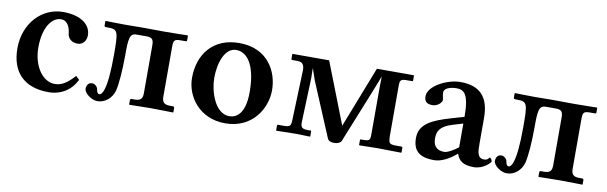

<svg xmlns="http://www.w3.org/2000/svg" viewBox="-38 -750 3378 1069"><g transform="rotate(10 1651.5 -216.0)"><path d="M406 -87 386 -106C343 -58 312 -41 275 -41C209 -41 151 -118 151 -226C151 -337 196 -402 249 -402C287 -402 301 -363 304 -331C307 -304 329 -284 361 -284C393 -284 411 -309 411 -340C411 -394 362 -444 253 -444C135 -444 37 -344 37 -201C37 -71 107 10 249 10C320 10 376 -26 406 -87Z M530 -28C521 -28 516 -38 514 -51C513 -65 498 -81 481 -81C460 -81 450 -64 450 -45C450 -19 494 12 526 12C568 12 606 -18 619 -64C629 -104 635 -184 635 -266C635 -360 638 -391 677 -391H733C770 -391 774 -376 774 -342V-77C774 -48 765 -33 731 -33H712C707 -33 704 -30 704 -24V-1L706 1C706 1 791 -1 827 -1C866 -1 952 1 952 1L954 -1V-24C954 -30 950 -33 946 -33H927C894 -33 884 -48 884 -77V-355C884 -393 887 -402 924 -402H953C958 -402 960 -404 960 -409V-434L958 -436C958 -436 873 -434 829 -434C787 -434 703 -435 703 -435C703 -435 641 -434 608 -434C567 -434 496 -436 496 -436L493 -434V-411C493 -402 497 -402 514 -402C570 -402 573 -391 573 -259C573 -154 566 -97 556 -63C549 -38 539 -28 530 -28Z M1023 -207C1023 -104 1101 10 1248 10C1403 10 1474 -115 1474 -216C1474 -321 1412 -444 1249 -444C1104 -444 1023 -344 1023 -207ZM1239 -403C1307 -403 1353 -327 1353 -184C1353 -57 1300 -33 1264 -33C1182 -33 1145 -155 1145 -229C1145 -314 1175 -403 1239 -403Z M1551 -436 1550 -434V-407C1550 -404 1551 -402 1555 -402H1584C1609 -402 1624 -392 1624 -357L1614 -75C1613 -39 1608 -33 1571 -33H1541C1537 -33 1535 -31 1535 -28V-1L1536 1L1647 -1L1726 1L1728 -1V-27C1728 -31 1726 -33 1723 -33H1706C1676 -33 1666 -42 1668 -75L1677 -319L1676 -378L1699 -311L1827 -6C1833 7 1845 12 1866 12C1883 12 1900 5 1905 -6L2026 -306L2062 -398L2061 -330V-74C2061 -38 2058 -33 2023 -33H2009C2006 -33 2004 -31 2004 -27V-1L2006 1L2108 -1L2242 1L2244 -1V-27C2244 -30 2242 -33 2237 -33H2207C2168 -33 2166 -41 2164 -74V-359C2164 -396 2167 -402 2205 -402H2233C2237 -402 2238 -404 2238 -407V-434L2236 -436H2028L1893 -90L1758 -436Z M2554 -48H2556C2568 -10 2594 10 2654 10C2709 10 2747 -33 2747 -38C2747 -45 2738 -58 2734 -58C2728 -58 2727 -42 2703 -42C2664 -42 2663 -80 2663 -126V-271C2663 -415 2581 -444 2499 -444C2426 -444 2321 -392 2321 -332C2321 -306 2332 -290 2368 -290C2396 -290 2420 -314 2420 -328C2420 -340 2414 -351 2414 -371C2414 -393 2447 -406 2485 -406C2527 -406 2555 -384 2555 -257L2483 -236C2380 -206 2309 -174 2309 -95C2309 -26 2342 10 2429 10C2471 10 2516 -15 2554 -48ZM2555 -85C2530 -65 2495 -45 2477 -45C2429 -45 2414 -75 2414 -110C2414 -151 2428 -181 2498 -202L2555 -219Z M2844 -28C2835 -28 2830 -38 2828 -51C2827 -65 2812 -81 2795 -81C2774 -81 2764 -64 2764 -45C2764 -19 2808 12 2840 12C2882 12 2920 -18 2933 -64C2943 -104 2949 -184 2949 -266C2949 -360 2952 -391 2991 -391H3047C3084 -391 3088 -376 3088 -342V-77C3088 -48 3079 -33 3045 -33H3026C3021 -33 3018 -30 3018 -24V-1L3020 1C3020 1 3105 -1 3141 -1C3180 -1 3266 1 3266 1L3268 -1V-24C3268 -30 3264 -33 3260 -33H3241C3208 -33 3198 -48 3198 -77V-355C3198 -393 3201 -402 3238 -402H3267C3272 -402 3274 -404 3274 -409V-434L3272 -436C3272 -436 3187 -434 3143 -434C3101 -434 3017 -435 3017 -435C3017 -435 2955 -434 2922 -434C2881 -434 2810 -436 2810 -436L2807 -434V-411C2807 -402 2811 -402 2828 -402C2884 -402 2887 -391 2887 -259C2887 -154 2880 -97 2870 -63C2863 -38 2853 -28 2844 -28Z"/></g></svg>

Font: Libertinus Serif Semibold
Style: Regular
Weight: 600
Designer: Philipp H. Poll, Khaled Hosny
Foundry: Caleb Maclennan
Version: Version 7.050;RELEASE